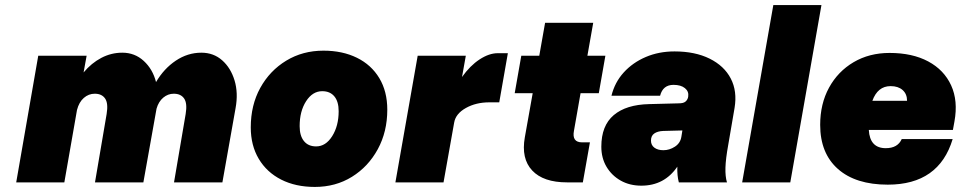

<svg xmlns="http://www.w3.org/2000/svg" viewBox="-20 -720 3793 758"><path d="M401 -270Q408 -312 395 -331Q382 -350 354 -350Q330 -350 311 -333.5Q292 -317 284 -286L234 0H44L131 -500H322L310 -434Q341 -471 380 -491.5Q419 -512 463 -512Q512 -512 547.5 -479.5Q583 -447 596 -396Q627 -449 674 -480.5Q721 -512 775 -512Q823 -512 857 -482Q891 -452 906 -402.5Q921 -353 910 -293L858 0H667L713 -270Q720 -312 707 -331Q694 -350 666 -350Q643 -350 624.5 -334.5Q606 -319 598 -291L546 0H355Z M970 -217Q970 -305 1007.5 -373Q1045 -441 1110 -480.5Q1175 -520 1257 -520Q1332 -520 1389 -492Q1446 -464 1477.5 -411.5Q1509 -359 1509 -287Q1509 -200 1471.5 -131Q1434 -62 1369.5 -22Q1305 18 1223 18Q1147 18 1090 -11Q1033 -40 1001.5 -93Q970 -146 970 -217ZM1317 -281Q1317 -319 1300 -339.5Q1283 -360 1252 -360Q1214 -360 1188.5 -320.5Q1163 -281 1163 -222Q1163 -184 1180 -163Q1197 -142 1228 -142Q1266 -142 1291.5 -182.5Q1317 -223 1317 -281Z M1629 -500H1819L1804 -416Q1836 -461 1873.5 -485.5Q1911 -510 1945 -510H1985L1951 -316H1912Q1859 -316 1819 -293.5Q1779 -271 1773 -236L1731 0H1541Z M2309 -158 2281 0H2219Q2125 0 2081 -47Q2037 -94 2052 -178L2083 -352H2012L2038 -500H2109L2132 -630H2322L2299 -500H2370L2344 -352H2272L2246 -204Q2237 -158 2278 -158Z M2855 -148Q2845 -93 2844 -58Q2843 -23 2850 0H2660Q2653 -26 2654 -62Q2603 13 2512 13Q2466 13 2430.5 -7Q2395 -27 2374.5 -61.5Q2354 -96 2354 -141Q2354 -224 2403 -265.5Q2452 -307 2543 -309L2659 -312Q2677 -312 2685 -318Q2693 -324 2696 -334L2697 -339Q2700 -359 2684 -372Q2668 -385 2639 -385Q2597 -385 2586 -342H2394Q2407 -395 2442.5 -434Q2478 -473 2529.5 -495Q2581 -517 2643 -517Q2724 -517 2781.5 -488.5Q2839 -460 2865 -410Q2891 -360 2880 -294ZM2550 -165Q2550 -147 2563.5 -137Q2577 -127 2599 -127Q2623 -127 2644.5 -141Q2666 -155 2670 -180L2674 -205L2598 -203Q2576 -202 2563 -193Q2550 -184 2550 -165Z M3033 -700H3223L3100 0H2910Z M3218 -227Q3218 -310 3253 -374Q3288 -438 3350 -474.5Q3412 -511 3492 -511Q3582 -511 3644.5 -477.5Q3707 -444 3735 -383Q3763 -322 3748 -240L3742 -207H3410Q3414 -135 3477 -135Q3524 -135 3540 -171H3741Q3687 9 3485 9Q3358 9 3288 -53Q3218 -115 3218 -227ZM3496 -380Q3445 -380 3424 -322H3561Q3561 -349 3543.5 -364.5Q3526 -380 3496 -380Z"/></svg>

Font: Overused Grotesk Black
Style: Italic
Weight: 900
Italic angle: -10°
Version: Version 0.003